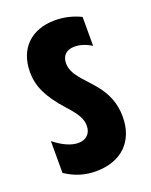

<svg xmlns="http://www.w3.org/2000/svg" viewBox="-105 -567 498 635"><g transform="rotate(-20 144.0 -250.0)"><path d="M256 -487V-385C238 -397 216 -404 197 -404C168 -404 152 -388 152 -361C152 -322 187 -295 218 -258C252 -219 268 -179 268 -132C268 -45 213 8 124 8C84 8 50 -3 17 -25V-137C47 -113 76 -100 101 -100C128 -100 146 -117 146 -144C146 -168 135 -188 102 -224C50 -282 30 -324 30 -375C30 -457 82 -508 166 -508C198 -508 230 -500 256 -487Z"/></g></svg>

Font: Jakob Semi-Condensed
Style: Regular
Weight: 400
Width: 4
Designer: Alan Madić
Foundry: X Cicéro
Version: Version 1.000;Glyphs 3.1.2 (3151)